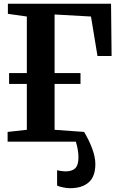

<svg xmlns="http://www.w3.org/2000/svg" viewBox="-20 -763 642 1034"><path d="M470 -674 274 -685V-369.5H413.5V-311H274V-64L433 -52.5Q461 -5.5 477.2 39.2Q493.5 84 493.5 120.5Q493.5 187.5 457.8 219Q422 250.5 357.5 250.5Q341 250.5 320.8 246.5Q300.5 242.5 287.5 236.5V153.5Q297.5 156.5 310.5 158.2Q323.5 160 332 160Q368 160 385.2 143.2Q402.5 126.5 402.5 84.5Q402.5 45.5 388.5 0H21V-52.5L124.5 -64V-311H29V-369.5H124.5V-674L22.5 -688.5V-743H578L581 -461.5H505Z"/></svg>

Font: Merriweather Text
Style: Bold
Weight: 700
Designer: Eben Sorkin
Foundry: Eben Sorkin
Version: Version 2.100